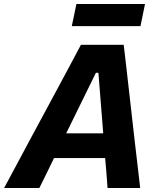

<svg xmlns="http://www.w3.org/2000/svg" viewBox="-52 -936 792 956"><path d="M-31.5 0Q-0.5 -58 34 -122Q68 -185.5 99 -243.5L230.5 -487.5Q264 -550.5 293 -604Q321.5 -657.5 351 -713H564Q570 -658 576.5 -605.5Q582.5 -552.5 590 -487L618 -240Q625 -182 632.2 -119.2Q639.5 -56.5 646 0H483.5Q481 -36 478 -74Q474.5 -111.5 471.5 -149H217Q199 -111.5 180.5 -73.8Q162 -36 144 0ZM425.5 -573.5 277.5 -272H462L438 -573.5ZM305.5 -806 328.5 -916H670L647.5 -806Z"/></svg>

Font: Heraclito
Style: Bold Italic
Weight: 700
Italic angle: -12°
Designer: Kostas Bartsokas (font) & Cristiano Sobral (main changes)
Foundry: Kostas Bartsokas (font) & Cristiano Sobral (main changes)
Version: Version 1.00;July 8, 2020;FontCreator 13.0.0.2655 64-bit